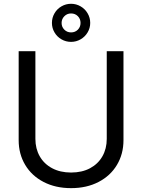

<svg xmlns="http://www.w3.org/2000/svg" viewBox="-20 -976 747 1009"><path d="M628.9 -707V-239.3Q628.9 -167 594.7 -109.6Q560.5 -52.2 498 -19.8Q435.5 12.7 353.5 12.7Q271.5 12.7 209 -19.8Q146.5 -52.2 112.3 -109.6Q78.1 -167 78.1 -239.3V-707H166V-246.1Q166 -194.8 188.7 -154.8Q211.4 -114.7 253.9 -92Q296.4 -69.3 353.5 -69.3Q411.1 -69.3 453.4 -92Q495.6 -114.7 518.3 -154.8Q541 -194.8 541 -246.1V-707ZM252.9 -855.5Q252.9 -882.8 266.4 -906Q279.8 -929.2 303 -942.6Q326.2 -956.1 353.5 -956.1Q380.4 -956.1 403.6 -942.6Q426.8 -929.2 440.4 -906Q454.1 -882.8 454.1 -855.5Q454.1 -828.6 440.4 -805.7Q426.8 -782.7 403.6 -769.3Q380.4 -755.9 353.5 -755.9Q326.2 -755.9 303 -769.3Q279.8 -782.7 266.4 -805.7Q252.9 -828.6 252.9 -855.5ZM403.3 -855.5Q403.3 -876.5 389.2 -890.9Q375 -905.3 353.5 -905.3Q332.5 -905.3 318.1 -890.6Q303.7 -876 303.7 -855.5Q303.7 -834.5 318.1 -820.1Q332.5 -805.7 353.5 -805.7Q375 -805.7 389.2 -820.1Q403.3 -834.5 403.3 -855.5Z"/></svg>

Font: Pretendard GOV
Style: Regular
Weight: 400
Designer: Base glyphs from Inter by Rasmus Andersson; Hangeul glyphs from Noto Sans CJK(Source Han Sans) by Jang Soo-young and Kan
Foundry: Kil Hyung-jin
Version: Version 1.309